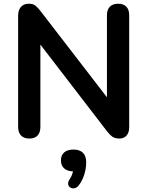

<svg xmlns="http://www.w3.org/2000/svg" viewBox="-20 -733 788 1027"><path d="M137 8Q108 8 92.5 -8Q77 -24 77 -54V-649Q77 -680 92.5 -696.5Q108 -713 133 -713Q156 -713 167.5 -704.5Q179 -696 195 -676L578 -179H552V-652Q552 -681 567.5 -697Q583 -713 612 -713Q641 -713 656 -697Q671 -681 671 -652V-52Q671 -24 657 -8Q643 8 619 8Q596 8 582.5 -1Q569 -10 553 -30L171 -527H196V-54Q196 -24 181 -8Q166 8 137 8ZM400 260Q390 272 377.5 274Q365 276 355.5 269.5Q346 263 344.5 251.5Q343 240 353 225Q363 211 368 193.5Q373 176 373 163L376 184Q342 184 324 168.5Q306 153 306 125Q306 97 323.5 82Q341 67 373 67Q406 67 423.5 84Q441 101 441 136Q441 157 436.5 179Q432 201 423 222Q414 243 400 260Z"/></svg>

Font: Nunito ExtraLight
Style: Bold
Weight: 700
Version: Version 3.602